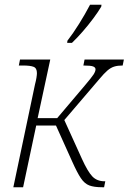

<svg xmlns="http://www.w3.org/2000/svg" viewBox="-20 -786 540 806"><path d="M36 0 127 -432Q131 -447 133 -459.5Q135 -472 135 -479Q135 -500 121 -505.5Q107 -511 77 -511H59L64 -536H191L138 -290H220L336 -427Q364 -460 372.5 -473Q381 -486 381 -495Q381 -503 371 -507Q361 -511 330 -511L335 -536H500L495 -511Q474 -511 459.5 -506.5Q445 -502 431 -490Q417 -478 397 -454L250 -282L324 -119Q348 -66 367.5 -45.5Q387 -25 419 -25H422L417 0H408Q375 0 355 -7.5Q335 -15 319.5 -38Q304 -61 283 -108L215 -259H132L77 0ZM262 -606 263 -615Q287 -646 312 -686Q337 -726 358 -766H406L405 -758Q392 -736 371.5 -708.5Q351 -681 327.5 -654Q304 -627 282 -606Z"/></svg>

Font: Noto Serif SemiCondensed ExtraLight
Style: Italic
Weight: 200
Width: 4
Italic angle: -12°
Designer: Monotype Design Team
Foundry: Monotype Imaging Inc.
Version: Version 2.013